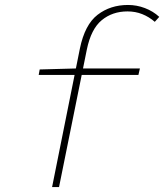

<svg xmlns="http://www.w3.org/2000/svg" viewBox="-20 -754 662 774"><path d="M190 0 302 -558Q322 -655 373.5 -694.5Q425 -734 496 -734Q531 -734 564 -721.5Q597 -709 622 -686L604 -666Q581 -686 553.5 -697Q526 -708 494 -708Q433 -708 390 -672.5Q347 -637 330 -554L218 0ZM136 -452 140 -474 286 -478H544L538 -452Z"/></svg>

Font: Source Code Pro ExtraLight ExtraLight
Style: Italic
Weight: 250
Italic angle: -11°
Monospace: yes
Version: Version 1.016;hotconv 1.0.116;makeotfexe 2.5.65601